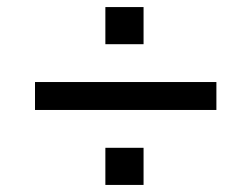

<svg xmlns="http://www.w3.org/2000/svg" viewBox="-20 -557 711 543"><path d="M79 -246V-325H592V-246ZM278 -34V-139H386V-34ZM278 -432V-537H386V-432Z"/></svg>

Font: Nunito Sans 7pt SemiExpanded SemiBold
Style: Regular
Weight: 600
Width: 6
Designer: Vernon Adams
Foundry: Vernon Adams
Version: Version 3.101;gftools[0.9.27]